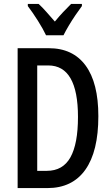

<svg xmlns="http://www.w3.org/2000/svg" viewBox="-20 -960 569 980"><path d="M482 -367Q482 -187 415.5 -93.5Q349 0 222 0H70V-714H229Q352 -714 417 -625.5Q482 -537 482 -367ZM378 -363Q378 -626 226 -626H170V-88H219Q301 -88 339.5 -157Q378 -226 378 -363ZM215 -780Q200 -812 173.5 -854Q147 -896 122 -929V-940H177Q195 -924 216.5 -899.5Q238 -875 260 -850Q284 -879 301.5 -897.5Q319 -916 343 -940H398V-929Q383 -909 365 -882.5Q347 -856 331 -829Q315 -802 304 -780Z"/></svg>

Font: Noto Sans Khmer UI ExtraCondensed Medium
Style: Regular
Weight: 500
Width: 2
Designer: Danh Hong and the Monotype Design Team
Foundry: Monotype Imaging Inc.
Version: Version 2.002; ttfautohint (v1.8.4.7-5d5b)